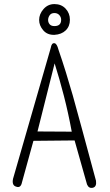

<svg xmlns="http://www.w3.org/2000/svg" viewBox="-20 -937 540 942"><path d="M267 -693Q286 -638 303.5 -581.5Q321 -525 337 -469Q353 -412 381.5 -307Q410 -202 451 -50Q455 -21 436 -16Q416 -11 407 -32L346 -248L144 -246L88 -43Q82 -13 60 -21Q37 -27 44 -60L229 -702Q233 -727 247 -725Q259 -724 267 -693ZM332 -291Q315 -383 293.5 -466.5Q272 -550 248 -626L164 -292ZM172 -839Q172 -868 193.5 -892.5Q215 -917 247 -917Q281 -917 302 -894.5Q323 -872 323 -840Q323 -808 302.5 -788Q282 -768 247 -766Q212 -765 192 -788.5Q172 -812 172 -839ZM216 -839Q216 -827 223.5 -818Q231 -809 247 -809Q280 -809 280 -840Q280 -853 271 -863Q262 -873 247 -873Q231 -873 223.5 -862Q216 -851 216 -839Z"/></svg>

Font: Yomogi
Style: Regular
Weight: 400
Designer: satsuyako
Foundry: satsuyako
Version: Version 3.100